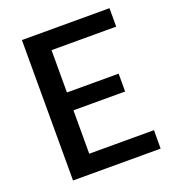

<svg xmlns="http://www.w3.org/2000/svg" viewBox="-131 -822 839 925"><g transform="rotate(-20 288.0 -360.0)"><path d="M534.5 -720H85.5V0H534.5L535 -94.5H203V-317H468V-408.5H203V-625.5H534.5Z"/></g></svg>

Font: Lato Semibold
Style: Regular
Weight: 600
Designer: Lukasz Dziedzic
Foundry: tyPoland Lukasz Dziedzic
Version: Version 2.006; 2014-01-15